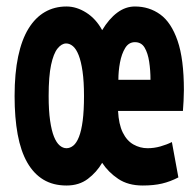

<svg xmlns="http://www.w3.org/2000/svg" viewBox="-20 -560 600 592"><path d="M185 12Q144 12 114 -6Q84 -24 64 -59Q44 -94 34.5 -145.5Q25 -197 25 -264Q25 -334 36 -386Q47 -438 68 -472Q89 -506 118.5 -523Q148 -540 185 -540Q216 -540 246 -521Q276 -502 295 -467Q316 -502 341.5 -521Q367 -540 396 -540Q440 -540 474 -515.5Q508 -491 527.5 -434.5Q547 -378 547 -282Q547 -269 546 -248.5Q545 -228 544 -218H344Q346 -177 358.5 -151.5Q371 -126 391.5 -114.5Q412 -103 435 -103Q455 -103 474.5 -108.5Q494 -114 510 -122L530 -13Q505 0 479.5 6Q454 12 420 12Q375 12 344.5 -8.5Q314 -29 295 -58Q278 -29 251 -8.5Q224 12 185 12ZM185 -103Q196 -103 206 -111Q216 -119 223.5 -138Q231 -157 235 -188Q239 -219 239 -264Q239 -309 234.5 -340Q230 -371 222.5 -390Q215 -409 205 -417.5Q195 -426 184 -426Q170 -426 157.5 -410.5Q145 -395 137.5 -360Q130 -325 130 -264Q130 -219 134.5 -188Q139 -157 146.5 -138.5Q154 -120 164 -111.5Q174 -103 185 -103ZM345 -314H444Q444 -343 440 -369.5Q436 -396 426 -413Q416 -430 396 -430Q377 -430 366 -412Q355 -394 350 -367.5Q345 -341 345 -314Z"/></svg>

Font: Ubuntu Sans Mono
Style: Bold
Weight: 700
Monospace: yes
Designer: Dalton Maag Ltd
Foundry: Dalton Maag Ltd
Version: Version 1.006